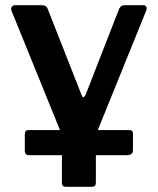

<svg xmlns="http://www.w3.org/2000/svg" viewBox="-20 -550 604 735"><path d="M231 165Q217 165 217 149V-34L24 -509Q21 -518 25 -524Q29 -530 38 -530H143Q150 -530 155.5 -526Q161 -522 163 -515L292 -187Q299 -168 308 -188L436 -516Q439 -522 443.5 -526Q448 -530 455 -530H528Q537 -530 540 -524Q543 -518 540 -510L347 -34V149Q347 165 333 165ZM93 44Q83 44 79 40Q75 36 75 27V-36Q75 -52 88 -52H476Q489 -52 489 -39V25Q489 44 466 44Z"/></svg>

Font: Libre Franklin SemiBold
Style: Regular
Weight: 600
Designer: Pablo Impallari, Rodrigo Fuenzalida, Nhung Nguyen
Foundry: Impallari Type
Version: Version 3.000